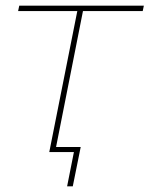

<svg xmlns="http://www.w3.org/2000/svg" viewBox="-20 -537 528 678"><path d="M273 -498 178 -18H265L237 121H217L241 0H154L253 -498H44L48 -517H488L484 -498Z"/></svg>

Font: Montserrat Alternates Thin
Style: Italic
Weight: 250
Italic angle: -11.3°
Designer: Julieta Ulanovsky
Foundry: Julieta Ulanovsky
Version: Version 7.200